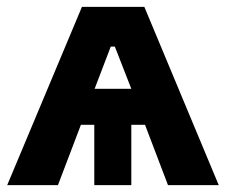

<svg xmlns="http://www.w3.org/2000/svg" viewBox="-20 -540 658 560"><path d="M401 -520H219L1 0H149L216 -176H255V0H363V-176H403L470 0H618ZM256 -281 303 -404H315L363 -281Z"/></svg>

Font: Fixel Display Bold
Style: Bold
Weight: 700
Designer: AlfaBravo + MacPaw
Foundry: Kyrylo Tkachov, Marchela Mozhyna, Serhii Makarenko, Maria Weinstein, Zakhar Kryvoshyya
Version: Version 1.211